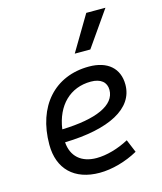

<svg xmlns="http://www.w3.org/2000/svg" viewBox="-119 -882 823 978"><g transform="rotate(-15 293.0 -392.5)"><path d="M289.6 -66.9C209 -66.9 159.7 -110.8 154.3 -186C389.2 -191.9 527.3 -264.6 527.3 -390.6C527.3 -476.6 469.2 -527.3 371.1 -527.3C190.4 -527.3 73.7 -397.5 73.7 -194.8C73.7 -66.4 152.3 9.8 285.2 9.8C350.6 9.8 425.8 -11.2 488.8 -46.4L460.4 -114.7C404.8 -84.5 341.8 -66.9 289.6 -66.9ZM157.7 -253.4C174.8 -375.5 251 -450.7 360.8 -450.7C412.6 -450.7 441.9 -426.3 441.9 -385.7C441.9 -305.2 338.9 -258.8 157.7 -253.4ZM318.8 -609.4H400.9L530.3 -794.9H429.2Z"/></g></svg>

Font: Cascadia Code PL SemiLight
Style: Italic
Weight: 350
Italic angle: -10°
Monospace: yes
Designer: Aaron Bell
Foundry: Saja Typeworks
Version: Version 2404.023